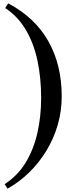

<svg xmlns="http://www.w3.org/2000/svg" viewBox="-20 -903 427 1148"><path d="M25 225 8 198Q86 147 133.5 69Q181 -9 203.5 -108Q226 -207 226 -317Q226 -437 204 -540.5Q182 -644 134.5 -724.5Q87 -805 11 -855L29 -883Q188 -799 268.5 -657.5Q349 -516 349 -327Q349 -238 325 -155.5Q301 -73 257 -1Q213 71 154 128.5Q95 186 25 225Z"/></svg>

Font: Noto Nastaliq Urdu Medium
Style: Regular
Weight: 500
Designer: Monotype Design Team (Patrick Giasson: type design, Kamal Mansour: OpenType code, Glenda Bellarosa). Updated by Simon Co
Foundry: Monotype Imaging Inc., Simon Cozens
Version: Version 3.007